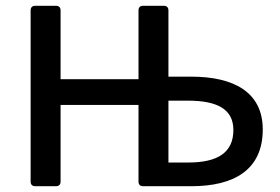

<svg xmlns="http://www.w3.org/2000/svg" viewBox="-20 -644 970 664"><path d="M641.6 -378.9H562.5V-608.4C562.5 -618.2 556.6 -624 546.9 -624H474.6C464.8 -624 459 -618.2 459 -608.4V-370.1H189.5V-608.4C189.5 -618.2 183.6 -624 173.8 -624H101.6C91.8 -624 85.9 -618.2 85.9 -608.4V-15.6C85.9 -5.9 91.8 0 101.6 0H173.8C183.6 0 189.5 -5.9 189.5 -15.6V-281.2H459V-15.6C459 -5.9 464.8 0 474.6 0H641.6C788.1 0 888.7 -55.7 888.7 -196.3C888.7 -326.2 787.1 -378.9 641.6 -378.9ZM631.8 -82H562.5V-295.9H629.9C734.4 -295.9 787.1 -264.6 787.1 -194.3C787.1 -116.2 732.4 -82 631.8 -82Z"/></svg>

Font: Ed Sans Neue Medium
Style: Regular
Weight: 500
Designer: Stephen Hutchings
Version: Version 1.004;PS 001.004;hotconv 1.0.88;makeotf.lib2.5.64775